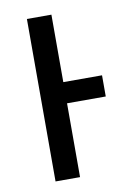

<svg xmlns="http://www.w3.org/2000/svg" viewBox="-68 -581 423 625"><g transform="rotate(-10 144.0 -268.5)"><path d="M65 0V-537H146V-314H274V-244H146V0Z"/></g></svg>

Font: Noto Sans ExtraCondensed
Style: Regular
Weight: 400
Width: 2
Designer: Monotype Design Team
Foundry: Monotype Imaging Inc.
Version: Version 2.013